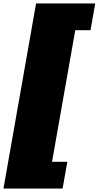

<svg xmlns="http://www.w3.org/2000/svg" viewBox="-20 -900 569 1107"><path d="M0 187 188 -880H529L502 -726H414L280 33H368L341 187Z"/></svg>

Font: Tomorrow Black
Style: Italic
Weight: 900
Italic angle: -10°
Designer: Tony de Marco, Monica Rizzolli
Foundry: Just in Type
Version: Version 2.002